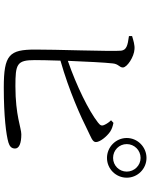

<svg xmlns="http://www.w3.org/2000/svg" viewBox="93 -908 813 1040"><g transform="rotate(90 500.0 -387.5)"><path d="M727 -667C727 -608 776 -560 835 -560C894 -560 942 -608 942 -667C942 -726 894 -774 835 -774C776 -774 727 -726 727 -667ZM760 -667C760 -708 793 -742 835 -742C876 -742 909 -708 909 -667C909 -626 876 -593 835 -593C793 -593 760 -626 760 -667ZM631 -582C640 -573 649 -561 655 -548C663 -532 660 -524 643 -511C579 -461 445 -395 309 -348C313 -444 318 -549 323 -591C326 -623 345 -627 345 -646C345 -669 287 -707 246 -709C224 -711 198 -703 175 -696V-679C228 -672 250 -665 254 -637C259 -591 247 -261 248 -172C248 -31 275 -1 454 -1C610 -1 710 -14 751 -26C770 -32 784 -41 784 -62C784 -85 754 -96 707 -96C673 -96 605 -64 447 -64C327 -64 305 -71 305 -169C305 -195 306 -248 308 -308C473 -355 614 -419 685 -455C723 -474 749 -481 749 -500C749 -522 720 -558 693 -577C679 -586 665 -591 645 -595Z"/></g></svg>

Font: Harano Aji Mincho K1
Style: Regular
Weight: 400
Foundry: Masamichi Hosoda
Version: HaranoAjiMinchoK1-Regular version 20230610;ttx 4.39.4